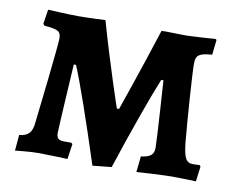

<svg xmlns="http://www.w3.org/2000/svg" viewBox="-63 -587 835 679"><g transform="rotate(10 355.0 -247.5)"><path d="M308 11 376 4C424 -143 473 -277 495 -330H503C503 -330 517 -121 517 -90C517 -65 504 -55 471 -51L465 6C471 5 568 0 592 0C627 0 678 2 678 2L685 -52L681 -57C681 -57 669 -56 658 -56C632 -56 624 -72 618 -126C610 -212 599 -370 599 -408C599 -437 611 -446 657 -449L663 -503L659 -506C659 -506 610 -502 577 -501C567 -500 557 -500 547 -500C518 -500 487 -502 466 -501C416 -346 366 -203 366 -203H358C358 -203 309 -346 264 -504C264 -504 203 -501 166 -501C135 -501 58 -505 58 -505L50 -453L55 -447C105 -443 115 -438 115 -410C115 -388 86 -127 83 -106C80 -68 66 -54 34 -51L29 6C29 6 81 0 114 0C141 0 217 3 217 3L225 -52L220 -56H194C175 -56 167 -63 167 -81C167 -99 181 -330 181 -330H189C212 -276 258 -144 308 11Z"/></g></svg>

Font: Alegreya SC
Style: Bold
Weight: 700
Designer: Juan Pablo del Peral
Foundry: Huerta Tipografica
Version: Version 2.007;PS 002.007;hotconv 1.0.88;makeotf.lib2.5.64775